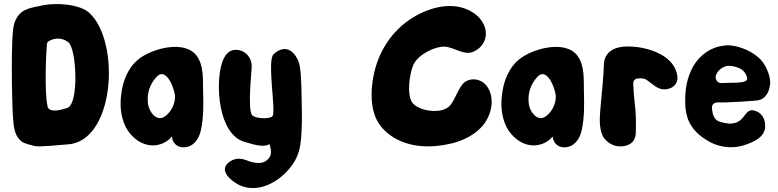

<svg xmlns="http://www.w3.org/2000/svg" viewBox="-20 -738 3923 968"><path d="M431.6 -671.9C383.8 -717.8 263.7 -724.6 199.2 -711.9C123 -696.3 78.1 -692.4 52.7 -622.1C31.2 -564.5 42 -206.1 43.9 -170.9C48.8 -118.2 44.9 -61.5 87.9 -25.4C102.5 -13.7 135.7 -6.8 153.3 -2C179.7 4.9 291 -8.8 318.4 -9.8C557.6 -20.5 589.8 -523.4 431.6 -671.9ZM320.3 -194.3C272.5 -177.7 225.6 -171.9 219.7 -202.1C202.1 -278.3 213.9 -495.1 216.8 -517.6C217.8 -530.3 238.3 -537.1 248 -540C274.4 -547.9 303.7 -542 325.2 -524.4C366.2 -490.2 378.9 -215.8 320.3 -194.3Z M1003.9 -278.3C1002.9 -335.9 1007.8 -406.2 972.7 -455.1C912.1 -541 740.2 -492.2 674.8 -436.5C628.9 -398.4 603.5 -338.9 593.8 -280.3C583 -218.8 585.9 -152.3 614.3 -96.7C638.7 -50.8 682.6 -12.7 734.4 -5.9C776.4 0 820.3 -17.6 846.7 -49.8C847.7 -39.1 850.6 -28.3 857.4 -18.6C869.1 -2 887.7 4.9 906.2 4.9C956.1 3.9 984.4 -39.1 993.2 -83C1006.8 -146.5 1005.9 -214.8 1003.9 -278.3ZM805.7 -147.5C767.6 -127 733.4 -172.9 726.6 -210.9C718.8 -262.7 733.4 -311.5 768.6 -349.6C814.5 -401.4 857.4 -302.7 862.3 -253.9C864.3 -214.8 840.8 -168 805.7 -147.5Z M1497.1 -352.5C1495.1 -378.9 1492.2 -418 1478.5 -442.4C1446.3 -502 1401.4 -502.9 1359.4 -464.8C1325.2 -432.6 1372.1 -178.7 1354.5 -153.3C1343.8 -136.7 1270.5 -138.7 1252 -156.2C1225.6 -184.6 1251 -400.4 1249 -402.3C1250 -441.4 1224.6 -477.5 1184.6 -485.4C1136.7 -494.1 1112.3 -461.9 1098.6 -418.9C1066.4 -319.3 1077.1 -57.6 1216.8 -21.5C1250 -12.7 1306.6 8.8 1338.9 -11.7C1342.8 1 1350.6 28.3 1342.8 46.9C1320.3 96.7 1262.7 86.9 1223.6 70.3C1196.3 59.6 1168 58.6 1142.6 74.2C1085.9 110.4 1123 154.3 1165 182.6C1249 239.3 1350.6 201.2 1417 135.7C1497.1 57.6 1498 -9.8 1502 -117.2C1502.9 -147.5 1500 -323.2 1497.1 -352.5Z M2326.2 -326.2C2292 -304.7 2273.4 -227.5 2244.1 -201.2C2199.2 -160.2 2087.9 -179.7 2058.6 -220.7C2030.3 -260.7 2043.9 -367.2 2064.5 -412.1C2087.9 -462.9 2170.9 -503.9 2219.7 -502.9C2265.6 -502 2314.5 -460 2359.4 -474.6C2398.4 -488.3 2427.7 -521.5 2429.7 -564.5C2431.6 -609.4 2401.4 -651.4 2366.2 -673.8C2266.6 -739.3 2135.7 -700.2 2044.9 -638.7C1939.5 -566.4 1876 -454.1 1858.4 -327.1L1855.5 -303.7C1850.6 -252 1853.5 -197.3 1873 -147.5C1890.6 -104.5 1923.8 -70.3 1962.9 -45.9C2047.9 6.8 2155.3 8.8 2252 -13.7C2340.8 -34.2 2427.7 -86.9 2452.1 -177.7C2464.8 -221.7 2460.9 -272.5 2430.7 -308.6C2405.3 -338.9 2359.4 -347.7 2326.2 -326.2Z M2923.8 -278.3C2922.9 -335.9 2927.7 -406.2 2892.6 -455.1C2832 -541 2660.2 -492.2 2594.7 -436.5C2548.8 -398.4 2523.4 -338.9 2513.7 -280.3C2502.9 -218.8 2505.9 -152.3 2534.2 -96.7C2558.6 -50.8 2602.5 -12.7 2654.3 -5.9C2696.3 0 2740.2 -17.6 2766.6 -49.8C2767.6 -39.1 2770.5 -28.3 2777.3 -18.6C2789.1 -2 2807.6 4.9 2826.2 4.9C2876 3.9 2904.3 -39.1 2913.1 -83C2926.8 -146.5 2925.8 -214.8 2923.8 -278.3ZM2725.6 -147.5C2687.5 -127 2653.3 -172.9 2646.5 -210.9C2638.7 -262.7 2653.3 -311.5 2688.5 -349.6C2734.4 -401.4 2777.3 -302.7 2782.2 -253.9C2784.2 -214.8 2760.7 -168 2725.6 -147.5Z M3024.4 -408.2C3024.4 -392.6 3021.5 -351.6 3017.6 -304.7C3010.7 -235.4 3003.9 -160.2 3003.9 -135.7V-130.9C3003.9 -100.6 3008.8 -67.4 3024.4 -43C3041 -21.5 3061.5 -7.8 3086.9 -2C3093.8 -1 3100.6 0 3107.4 0C3142.6 0 3182.6 -13.7 3185.5 -67.4C3186.5 -122.1 3187.5 -162.1 3179.7 -220.7C3176.8 -251 3173.8 -280.3 3172.9 -310.5V-321.3C3172.9 -324.2 3173.8 -328.1 3175.8 -331.1C3179.7 -337.9 3189.5 -342.8 3197.3 -342.8C3216.8 -344.7 3232.4 -341.8 3243.2 -333C3253.9 -324.2 3265.6 -316.4 3277.3 -307.6C3283.2 -302.7 3290 -298.8 3297.9 -294.9C3312.5 -287.1 3335 -284.2 3355.5 -292C3377.9 -298.8 3395.5 -317.4 3395.5 -345.7V-351.6C3391.6 -385.7 3373 -424.8 3326.2 -455.1C3279.3 -485.4 3213.9 -502.9 3147.5 -503.9H3143.6C3080.1 -503.9 3024.4 -477.5 3024.4 -408.2Z M3570.3 -183.6C3569.3 -199.2 3567.4 -210.9 3585.9 -219.7C3588.9 -220.7 3594.7 -221.7 3599.6 -221.7C3642.6 -219.7 3795.9 -229.5 3807.6 -233.4C3839.8 -242.2 3856.4 -274.4 3860.4 -300.8C3866.2 -322.3 3861.3 -352.5 3851.6 -376C3831.1 -429.7 3803.7 -450.2 3779.3 -466.8C3739.3 -494.1 3669.9 -516.6 3629.9 -507.8C3562.5 -501 3509.8 -460.9 3475.6 -405.3C3440.4 -341.8 3434.6 -281.2 3434.6 -233.4C3434.6 -220.7 3434.6 -209 3435.5 -196.3C3439.5 -162.1 3447.3 -128.9 3467.8 -100.6C3484.4 -74.2 3509.8 -51.8 3537.1 -35.2C3590.8 2 3663.1 15.6 3731.4 -5.9C3789.1 -24.4 3846.7 -52.7 3836.9 -118.2C3833 -145.5 3816.4 -169.9 3789.1 -178.7C3719.7 -205.1 3748 -79.1 3606.4 -125C3582 -132.8 3573.2 -159.2 3570.3 -183.6ZM3641.6 -320.3C3634.8 -319.3 3626 -319.3 3616.2 -319.3H3615.2C3596.7 -319.3 3587.9 -336.9 3587.9 -349.6C3587.9 -373 3621.1 -406.2 3654.3 -406.2C3666 -406.2 3677.7 -404.3 3690.4 -400.4C3716.8 -392.6 3737.3 -378.9 3745.1 -350.6C3746.1 -347.7 3747.1 -344.7 3747.1 -342.8C3747.1 -333 3739.3 -327.1 3723.6 -324.2C3696.3 -320.3 3668.9 -320.3 3641.6 -320.3Z"/></svg>

Font: Day Care
Style: Regular
Weight: 400
Designer: Noponies
Version: Version 1.000;PS 001.000;hotconv 1.0.88;makeotf.lib2.5.64775